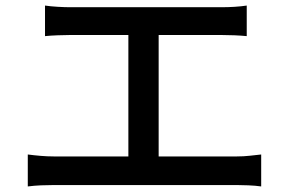

<svg xmlns="http://www.w3.org/2000/svg" viewBox="-20 -702 1040 691"><path d="M142 -682Q162 -679 188 -677.5Q214 -676 231 -676H778Q801 -676 824.5 -677.5Q848 -679 868 -682V-572Q847 -574 823.5 -575Q800 -576 778 -576H231Q214 -576 188 -575Q162 -574 142 -572ZM442 -82V-620H551V-82ZM80 -146Q103 -143 127 -141Q151 -139 173 -139H833Q857 -139 879 -141.5Q901 -144 920 -146V-31Q899 -34 874 -35Q849 -36 833 -36H173Q151 -36 127.5 -35Q104 -34 80 -31Z"/></svg>

Font: Noto Sans SC Medium
Style: Regular
Weight: 500
Designer: Ryoko NISHIZUKA  (kana, bopomofo & ideographs); Paul D. Hunt (Latin, Greek & Cyrillic); Sandoll Communications , Soo-you
Foundry: Adobe
Version: Version 2.004-H2;hotconv 1.0.118;makeotfexe 2.5.65603